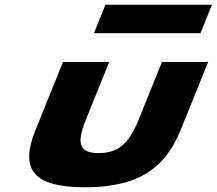

<svg xmlns="http://www.w3.org/2000/svg" viewBox="-20 -774 913 809"><path d="M424.2 -754 375.8 -634H824.6L873 -754ZM245.5 -513H440.2L341.6 -269C300.8 -168 314.7 -129 396.1 -129C477.5 -129 523 -168 563.8 -269L662.4 -513H857.1L741.1 -226C671.6 -54 549.1 15 337.9 15C126.7 15 60 -54 129.5 -226Z"/></svg>

Font: Hussar
Style: BdWideOblFour
Weight: 700
Foundry: Cannot Into Space Fonts
Version: Version 2.00